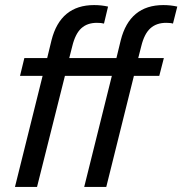

<svg xmlns="http://www.w3.org/2000/svg" viewBox="-20 -737 719 757"><path d="M679 -711 662 -644Q653 -647 635 -647Q597 -647 573 -625.5Q549 -604 537 -555L525 -508H626L608 -438H508L399 0H312L421 -438H236L126 0H39L148 -438H59L76 -508H166L183 -578Q218 -717 351 -717Q380 -717 406 -711L390 -644Q380 -647 362 -647Q324 -647 300.5 -625.5Q277 -604 265 -555L253 -508H439L456 -578Q491 -717 624 -717Q653 -717 679 -711Z"/></svg>

Font: CST
Style: Italic
Weight: 400
Italic angle: -14°
Version: Version 1.00